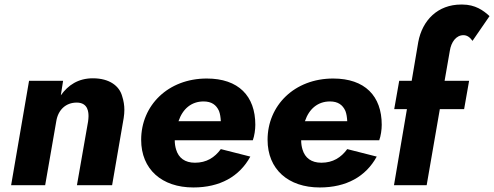

<svg xmlns="http://www.w3.org/2000/svg" viewBox="-20 -816 2177 846"><path d="M368 -280 319 0H474L525 -296C527 -309 528 -321 528 -332C528 -351 525 -372 518 -393C506 -436 464 -471 389 -471C325 -471 280 -441 248 -396L258 -460H108L29 0H179L228 -282C236 -332 270 -364 318 -364C370 -364 370 -318 370 -303C370 -296 369 -288 368 -280Z M832 10C949 10 1035 -38 1083 -126L953 -159C926 -122 890 -99 839 -99C795 -99 767 -120 756 -157C752 -170 750 -183 750 -198H1094C1101 -217 1105 -245 1105 -266C1105 -393 1031 -470 891 -470C720 -470 602 -351 602 -200C602 -70 693 10 832 10ZM766 -282 767 -283C785 -336 823 -369 877 -369C912 -369 933 -354 945 -327C950 -314 952 -299 953 -282Z M1389 10C1506 10 1592 -38 1640 -126L1510 -159C1483 -122 1447 -99 1396 -99C1352 -99 1324 -120 1313 -157C1309 -170 1307 -183 1307 -198H1651C1658 -217 1662 -245 1662 -266C1662 -393 1588 -470 1448 -470C1277 -470 1159 -351 1159 -200C1159 -70 1250 10 1389 10ZM1323 -282 1324 -283C1342 -336 1380 -369 1434 -369C1469 -369 1490 -354 1502 -327C1507 -314 1509 -299 1510 -282Z M1739 -460 1717 -335H1773L1716 0H1860L1918 -335H2025L2047 -460H1939L1962 -592C1968 -631 1990 -661 2022 -661C2039 -661 2051 -651 2062 -636L2137 -745C2110 -770 2074 -796 2017 -796C2015 -796 2014 -796 2012 -796C1909 -796 1841 -727 1823 -631L1794 -460Z"/></svg>

Font: Jost
Style: Bold Italic
Weight: 700
Italic angle: -5°
Version: Version 3.710